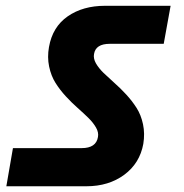

<svg xmlns="http://www.w3.org/2000/svg" viewBox="-20 -692 637 666"><path d="M2 -45.9 24.9 -178.2H263.2Q313.5 -178.2 319.8 -216.8Q322.8 -232.4 313.2 -249.3Q303.7 -266.1 286.9 -282.7Q270 -299.3 249.3 -317.6Q228.5 -335.9 208.3 -357.9Q188 -379.9 172.6 -404.3Q157.2 -428.7 150.4 -461.2Q143.6 -493.7 149.9 -528.8Q162.1 -598.6 214.8 -635.3Q267.6 -671.9 344.2 -671.9H571.8L547.9 -540H360.8Q312 -540 306.2 -504.9Q303.2 -489.3 312.7 -472.4Q322.3 -455.6 339.1 -439.2Q356 -422.9 376.7 -404.5Q397.5 -386.2 417.7 -364.3Q438 -342.3 453.6 -317.9Q469.2 -293.5 476.1 -261Q482.9 -228.5 477.1 -192.9Q464.8 -125.5 410.9 -85.7Q356.9 -45.9 279.8 -45.9Z"/></svg>

Font: Poppins
Style: Bold Italic
Weight: 700
Italic angle: -10°
Designer: Ninad Kale (Devanagari), Jonny Pinhorn (Latin)
Foundry: Indian Type Foundry
Version: Version 3.200;PS 1.000;hotconv 16.6.54;makeotf.lib2.5.65590